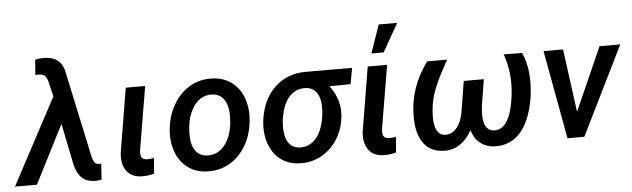

<svg xmlns="http://www.w3.org/2000/svg" viewBox="-92 -951 3755 1141"><g transform="rotate(-5 1785.5 -380.0)"><path d="M199.7 -746.6Q289.6 -744.6 313 -664.1L426.3 -134.8Q430.2 -119.6 437.5 -106.4Q444.8 -93.3 462.4 -90.8H471.2L479.5 -91.3L473.1 3.9Q452.6 7.8 432.1 7.8Q385.7 6.8 357.9 -18.1Q330.1 -43 315.9 -95.2L264.6 -347.2L87.9 0H-43L231 -514.2L208.5 -607.9Q203.1 -627.4 192.9 -638.4Q182.6 -649.4 161.6 -650.4L148.4 -650.9L135.3 -650.4L142.1 -740.2Q172.4 -747.6 199.7 -746.6Z M779.8 -528.3 715.8 -147.9V-126Q717.3 -94.7 753.9 -93.3Q772.9 -93.3 794.9 -97.7L787.1 -4.9Q751 5.9 714.4 4.9Q653.8 3.9 623.8 -35.9Q593.8 -75.7 600.1 -142.6L664.1 -528.3Z M903.8 -266.1Q912.1 -343.8 949.5 -407.2Q986.8 -470.7 1045.4 -505.4Q1104 -540 1175.3 -538.1Q1243.2 -537.1 1292.5 -502Q1341.8 -466.8 1364.5 -405.8Q1387.2 -344.7 1380.4 -270Q1372.6 -186 1334.7 -121.6Q1296.9 -57.1 1238 -22.7Q1179.2 11.7 1107.4 9.8Q1040 8.8 991 -26.1Q941.9 -61 918.9 -121.8Q896 -182.6 902.3 -255.9ZM1017.6 -199.2Q1020 -147.9 1044.7 -116.9Q1069.3 -85.9 1113.3 -84.5Q1172.9 -83 1213.1 -130.4Q1253.4 -177.7 1263.7 -259.8L1266.6 -307.6Q1266.6 -370.1 1241.7 -405.8Q1216.8 -441.4 1169.4 -443.4Q1095.2 -445.3 1052.2 -370.6Q1026.4 -325.2 1019.5 -266.1Q1015.6 -225.1 1017.6 -199.2Z M1996.6 -432.6 1870.6 -431.2Q1934.6 -347.7 1926.3 -250.5L1924.8 -239.7Q1917 -168.9 1880.4 -111.1Q1843.8 -53.2 1785.4 -20.8Q1727.1 11.7 1659.7 9.8Q1591.8 8.8 1543.9 -26.4Q1496.1 -61.5 1474.4 -123Q1452.6 -184.6 1460.4 -257.3L1461.4 -265.1Q1478 -387.7 1552.5 -458.3Q1627 -528.8 1735.4 -528.8L2014.2 -528.3ZM1576.7 -255.4Q1573.7 -229 1574.7 -199.2Q1576.7 -145.5 1600.1 -115.2Q1623.5 -85 1666 -84Q1720.2 -82.5 1758.5 -124.5Q1796.9 -166.5 1810.5 -247.1L1814 -270Q1816.9 -295.4 1815.9 -323.7Q1813.5 -373.5 1790.5 -402.6Q1767.6 -431.6 1726.1 -433.1Q1667.5 -434.6 1628.4 -390.1Q1589.4 -345.7 1576.7 -255.4Z M2223.1 -528.3 2159.2 -147.9V-126Q2160.6 -94.7 2197.3 -93.3Q2216.3 -93.3 2238.3 -97.7L2230.5 -4.9Q2194.3 5.9 2157.7 4.9Q2097.2 3.9 2067.1 -35.9Q2037.1 -75.7 2043.5 -142.6L2107.4 -528.3ZM2194.3 -771.5H2304.7L2209 -603.5H2135.7Z M2581.1 -527.8 2541 -453.6Q2502.4 -380.9 2485.4 -324.2Q2468.3 -267.6 2466.8 -203.6Q2465.3 -145.5 2481.7 -115.5Q2498 -85.4 2527.8 -84Q2572.3 -81.1 2602.8 -120.1Q2633.3 -159.2 2642.6 -233.9L2668.5 -393.1H2788.1L2762.7 -233.9Q2758.3 -197.3 2759.8 -173.3L2760.7 -160.2Q2768.6 -85.9 2824.2 -84.5Q2866.2 -82.5 2895.8 -123.8Q2925.3 -165 2939 -248L2943.8 -279.3Q2952.1 -342.8 2946.3 -406.2Q2940.4 -469.2 2918.5 -529.8L3028.8 -528.3Q3054.2 -469.7 3060.1 -406.2Q3069.3 -298.3 3041.5 -195.1Q3013.7 -91.8 2957.5 -39.8Q2901.4 12.2 2821.3 10.3Q2769.5 9.3 2732.4 -20Q2695.3 -49.3 2683.6 -98.6Q2618.7 13.7 2515.6 10.3Q2436.5 8.3 2394.5 -48.6Q2352.5 -105.5 2353.5 -210.4Q2353.5 -381.8 2461.9 -527.8Z M3323.2 -151.9 3490.2 -528.3H3613.8L3353.5 0H3252.9L3156.2 -528.3H3272.5Z"/></g></svg>

Font: Roboto Medium
Style: Italic
Weight: 500
Italic angle: -12°
Designer: Google
Version: Version 2.134; 2016